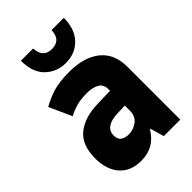

<svg xmlns="http://www.w3.org/2000/svg" viewBox="-232 -865 964 964"><g transform="rotate(-45 250.0 -383.5)"><path d="M180 8Q106 8 65.5 -38.5Q25 -85 25 -164Q25 -259 78.5 -302.5Q132 -346 220 -349L318 -352V-363Q318 -398 292.5 -412Q267 -426 229 -426Q183 -426 153 -417.5Q123 -409 95 -394L41 -514Q84 -538 127.5 -551Q171 -564 241 -564Q345 -564 405 -516Q465 -468 465 -375V0H348L327 -73H323Q296 -30 261.5 -11Q227 8 180 8ZM230 -130Q262 -130 290 -150Q318 -170 318 -212V-247L264 -245Q222 -244 197 -228Q172 -212 172 -180Q172 -152 189 -141Q206 -130 230 -130ZM260 -607Q196 -607 152 -649.5Q108 -692 108 -775H195Q199 -706 260 -706Q290 -706 307 -722Q324 -738 326 -775H413Q413 -697 370.5 -652Q328 -607 260 -607Z"/></g></svg>

Font: Noto Sans Mono ExtraCondensed Black
Style: Regular
Weight: 900
Width: 2
Designer: Monotype Design Team
Foundry: Monotype Imaging Inc.
Version: Version 2.014